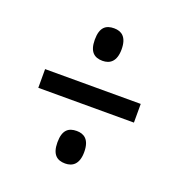

<svg xmlns="http://www.w3.org/2000/svg" viewBox="-98 -690 621 666"><g transform="rotate(20 212.5 -357.5)"><path d="M213 -487C240 -487 262 -502 262 -547C262 -593 240 -607 213 -607C183 -607 163 -593 163 -547C163 -502 183 -487 213 -487ZM36 -323H389V-392H36ZM213 -108C240 -108 262 -123 262 -168C262 -214 240 -228 213 -228C183 -228 163 -214 163 -168C163 -123 183 -108 213 -108Z"/></g></svg>

Font: Noto Serif Hebrew ExtraCondensed ExtraBold
Style: Regular
Weight: 800
Width: 2
Designer: Monotype Design Team
Foundry: Monotype Imaging Inc.
Version: Version 2.004